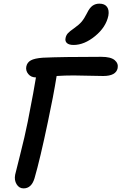

<svg xmlns="http://www.w3.org/2000/svg" viewBox="-20 -1019 665 1051"><path d="M382.8 -772.9Q357.9 -772.9 346.4 -783.2Q335 -793.5 338.9 -811Q341.8 -826.2 351.6 -836.9Q361.3 -847.7 384.8 -863.8Q412.6 -883.3 427 -900.4Q441.4 -917.5 456.1 -946.8Q470.2 -976.1 486.3 -987.5Q502.4 -999 523.9 -999Q553.2 -999 565.9 -981.2Q578.6 -963.4 573.2 -933.1Q560.1 -870.1 500.7 -821.5Q441.4 -772.9 382.8 -772.9ZM108.9 12.2Q84.5 12.2 70.8 -10.5Q57.1 -33.2 63 -63Q64 -68.8 90.1 -171.4Q116.2 -273.9 131.8 -352.1Q168.5 -539.6 176.8 -595.2Q149.9 -595.2 134.8 -613.8Q119.6 -632.3 124 -654.8Q128.4 -677.2 148.7 -688.5Q168.9 -699.7 213.9 -703.1Q316.4 -708 534.2 -708Q586.4 -708 607.7 -689.9Q628.9 -671.9 624 -646Q615.2 -603 544.9 -603Q519.5 -603 463.9 -604.5Q408.2 -606 383.8 -606Q333 -606 290 -603Q272 -491.2 242.2 -352.1Q199.2 -147 168.9 -43Q152.3 12.2 108.9 12.2Z"/></svg>

Font: Shantell Sans Normal
Style: Italic
Weight: 500
Italic angle: -11.31°
Designer: Stephen Nixon, Anya Danilova, Shantell Martin
Foundry: Arrow Type
Version: Version 1.006;[559af2be0]